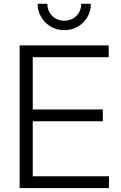

<svg xmlns="http://www.w3.org/2000/svg" viewBox="-20 -959 618 979"><path d="M80.1 0V-727.5H534.2V-667.5H147V-400.9H504.4V-340.8H147V-60.1H535.6V0ZM307.6 -805.2Q269.5 -805.2 239 -823.2Q208.5 -841.3 190.2 -871.8Q171.9 -902.3 171.9 -939.5H221.7Q221.7 -902.3 246.3 -877.9Q271 -853.5 307.6 -853.5Q344.7 -853.5 369.4 -877.9Q394 -902.3 394 -939.5H443.4Q443.4 -902.3 425.5 -871.8Q407.7 -841.3 377 -823.2Q346.2 -805.2 307.6 -805.2Z"/></svg>

Font: Inter 28pt Light
Style: Regular
Weight: 300
Designer: Rasmus Andersson
Foundry: rsms
Version: Version 4.001;git-66647c0bb